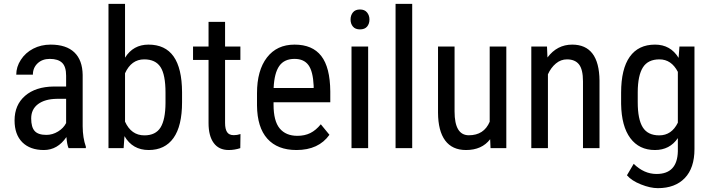

<svg xmlns="http://www.w3.org/2000/svg" viewBox="-20 -770 3694 998"><path d="M336.4 0H426.3V-7.8C415.5 -37.8 410 -73.1 409.7 -113.8V-380.4C409 -431.8 394.6 -470.9 366.5 -497.8C338.3 -524.7 297.2 -538.1 243.2 -538.1C210 -538.1 179.9 -531.1 152.8 -517.1C125.8 -503.1 104.3 -483.8 88.4 -459.2C72.4 -434.7 64.5 -408.9 64.5 -381.8H150.9C150.9 -405.6 159 -425.2 175.3 -440.7C191.6 -456.1 212.7 -463.9 238.8 -463.9C267.4 -463.9 288.7 -457.2 302.7 -443.8C316.7 -430.5 323.7 -408 323.7 -376.5V-320.3H260.3C196.8 -319.7 146.8 -303.5 110.4 -272C73.9 -240.4 55.7 -197.8 55.7 -144C55.7 -95.2 69.1 -57.4 95.9 -30.5C122.8 -3.7 160.2 9.8 208 9.8C255.5 9.8 294.6 -12.7 325.2 -57.6C327.5 -30.6 331.2 -11.4 336.4 0ZM221.2 -68.8C192.5 -68.8 172.2 -75.6 160.2 -89.1C148.1 -102.6 142.1 -124.3 142.1 -154.3C142.1 -186.2 154 -211 177.7 -228.8C201.5 -246.5 233.9 -255.7 274.9 -256.3H323.7V-130.4C314.9 -112.8 300.9 -98.1 281.7 -86.4C262.5 -74.7 242.4 -68.8 221.2 -68.8Z M926.3 -238.8V-291C925.9 -373.7 911.3 -435.5 882.3 -476.6C853.4 -517.6 809.9 -538.1 752 -538.1C698.9 -538.1 658.2 -515.5 629.9 -470.2V-750H543.9V0H622.6L627 -62.5C654.9 -14.3 696.9 9.8 752.9 9.8C809.2 9.8 852.2 -11.1 881.8 -52.7C911.5 -94.4 926.3 -156.4 926.3 -238.8ZM840.3 -288.1V-234.9C840 -177.2 831.4 -134.8 814.5 -107.4C797.5 -80.1 769.5 -66.4 730.5 -66.4C684.9 -66.4 651.4 -90.2 629.9 -137.7V-389.2C651.7 -437.3 684.9 -461.4 729.5 -461.4C768.6 -461.4 796.8 -448.2 814.2 -421.6C831.6 -395.1 840.3 -350.6 840.3 -288.1Z M1149.9 -656.2H1064V-528.3H983.4V-458.5H1064V-130.4C1064 -85.8 1072.9 -51.3 1090.8 -26.9C1108.7 -2.4 1134.8 9.8 1168.9 9.8C1189.5 9.8 1209.5 6.5 1229 0L1230 -73.2C1218.3 -69.3 1206.7 -67.4 1195.3 -67.4C1178.7 -67.4 1167 -72.8 1160.2 -83.5C1153.3 -94.2 1149.9 -110 1149.9 -130.9V-458.5H1229.5V-528.3H1149.9Z M1521 9.8C1597.8 9.8 1654.9 -16.6 1692.4 -69.3L1647.5 -124C1630.5 -103.2 1612.4 -88 1593 -78.4C1573.6 -68.8 1551.3 -64 1525.9 -64C1485.8 -64 1455.2 -76.8 1433.8 -102.5C1412.5 -128.3 1401.9 -169.4 1401.9 -226.1V-238.3H1696.8V-294.9C1696.1 -378.3 1680.5 -439.6 1649.9 -479C1619.3 -518.4 1573.1 -538.1 1511.2 -538.1C1449.7 -538.1 1401.8 -515.7 1367.4 -470.9C1333.1 -426.2 1315.9 -364.4 1315.9 -285.6V-221.7C1316.6 -145.8 1334.5 -88.3 1369.6 -49.1C1404.8 -9.8 1455.2 9.8 1521 9.8ZM1511.2 -463.9C1543.5 -463.9 1567.5 -453.1 1583.3 -431.6C1599 -410.2 1608.1 -374.3 1610.4 -324.2V-312.5H1402.3C1404.6 -364.3 1414.4 -402.4 1431.6 -427C1448.9 -451.6 1475.4 -463.9 1511.2 -463.9Z M1893.6 0V-528.3H1807.1V0ZM1900.4 -668.5C1900.4 -682.8 1896.2 -695.1 1887.9 -705.3C1879.6 -715.6 1867.4 -720.7 1851.1 -720.7C1834.8 -720.7 1822.6 -715.7 1814.5 -705.6C1806.3 -695.5 1802.2 -683.1 1802.2 -668.5C1802.2 -653.8 1806.3 -641.6 1814.5 -631.8C1822.6 -622.1 1834.8 -617.2 1851.1 -617.2C1867.7 -617.2 1880 -622.1 1888.2 -631.8C1896.3 -641.6 1900.4 -653.8 1900.4 -668.5Z M2122.6 0V-750H2036.1V0Z M2527.8 -46.4 2529.8 0H2611.8V-528.3H2525.4V-137.2C2505.5 -90.3 2469.4 -66.9 2417 -66.9C2367.5 -66.9 2342.8 -108.1 2342.8 -190.4V-528.3H2256.8V-184.1C2257.2 -120.9 2269.5 -72.8 2293.9 -39.8C2318.4 -6.8 2354.5 9.8 2402.3 9.8C2457.4 9.8 2499.2 -9 2527.8 -46.4Z M2823.2 -528.3H2741.7V0H2828.1V-383.8C2838.5 -406.9 2852.3 -425.6 2869.4 -439.9C2886.5 -454.3 2905.8 -461.4 2927.2 -461.4C2954.9 -461.4 2975.7 -452.7 2989.5 -435.3C3003.3 -417.9 3010.3 -388.5 3010.3 -347.2V0H3096.2V-351.1C3094.9 -475.7 3047.5 -538.1 2954.1 -538.1C2902 -538.1 2859.2 -515.8 2825.7 -471.2Z M3208.5 -288.1V-229.5C3209.8 -152.3 3225.7 -93.2 3256.3 -52C3286.9 -10.8 3329.6 9.8 3384.3 9.8C3435.7 9.8 3475.4 -10.9 3503.4 -52.2V16.6C3501.5 95.1 3464.5 134.3 3392.6 134.3C3349.3 134.3 3309.7 116.7 3273.9 81.5L3238.8 141.1C3255 160 3279.4 175.9 3311.8 188.7C3344.2 201.6 3373.4 208 3399.4 208C3459.3 208 3506 190.5 3539.6 155.5C3573.1 120.5 3589.8 70.3 3589.8 4.9V-528.3H3511.7L3507.3 -469.2C3479.3 -515.1 3438.5 -538.1 3384.8 -538.1C3327.1 -538.1 3283.4 -517 3253.4 -474.9C3223.5 -432.7 3208.5 -370.4 3208.5 -288.1ZM3294.9 -238.8V-291.5C3295.2 -349.1 3304.2 -391.8 3321.8 -419.7C3339.4 -447.5 3368 -461.4 3407.7 -461.4C3449.1 -461.4 3481 -439.8 3503.4 -396.5V-132.3C3481.9 -88.4 3449.7 -66.4 3406.7 -66.4C3367 -66.4 3338.5 -80.3 3321 -108.2C3303.6 -136 3294.9 -179.5 3294.9 -238.8Z"/></svg>

Font: Roboto Condensed
Style: Regular
Weight: 400
Designer: Google
Version: Version 2.134; 2016